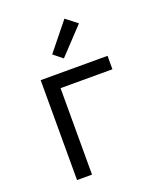

<svg xmlns="http://www.w3.org/2000/svg" viewBox="-141 -851 782 939"><g transform="rotate(-20 250.0 -381.5)"><path d="M96 0V-520H444V-450H174V0ZM239 -581 192 -619 308 -763 367 -717Z"/></g></svg>

Font: Iosevka Term Curly
Style: Regular
Weight: 400
Designer: Belleve Invis
Foundry: Belleve Invis
Version: Version 32.3.0